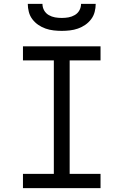

<svg xmlns="http://www.w3.org/2000/svg" viewBox="-20 -975 640 995"><path d="M99 0V-74H259V-662H99V-735H501V-662H341V-74H501V0ZM300 -815Q279 -815 257.5 -817.5Q236 -820 216 -827Q196 -834 178.5 -846Q161 -858 148 -875Q135 -892 129.5 -913Q124 -934 124 -955H200Q200 -937 208.5 -921.5Q217 -906 232.5 -897Q248 -888 265 -885Q282 -882 300 -882Q318 -882 335 -885Q352 -888 367.5 -897Q383 -906 391.5 -921.5Q400 -937 400 -955H476Q476 -934 470.5 -913Q465 -892 452 -875Q439 -858 421.5 -846Q404 -834 384 -827Q364 -820 342.5 -817.5Q321 -815 300 -815Z"/></svg>

Font: Iosevka Plex Etoile
Style: Regular
Weight: 400
Designer: Belleve Invis
Foundry: Belleve Invis
Version: Version 25.1.1; ttfautohint (v1.8.4)